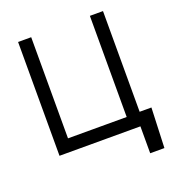

<svg xmlns="http://www.w3.org/2000/svg" viewBox="-157 -854 1064 1153"><g transform="rotate(-20 375.5 -277.5)"><path d="M706 -83.8 696 171.9H605.1V0H554V-83.8ZM88.1 0V-727.3H171.9V-81H546.9V-727.3H630.7V0Z"/></g></svg>

Font: InterMG
Style: Regular
Weight: 400
Designer: Rasmus Andersson
Foundry: rsms
Version: Version 3.019;December 26, 2023;FontCreator 15.0.0.2955 64-b